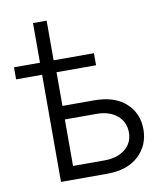

<svg xmlns="http://www.w3.org/2000/svg" viewBox="-82 -797 753 866"><g transform="rotate(-10 294.5 -364.0)"><path d="M8.3 -490.7V-545.9H127.4V-727.5H189.9V-545.9H374.5V-490.7H193.4V-336.4H338.4Q431.6 -336.4 483.2 -289.8Q534.7 -243.2 534.7 -169.4Q534.7 -96.2 483.2 -48.1Q431.6 0 338.4 0H127.4V-490.7ZM193.4 -274.4V-61.5H338.4Q396.5 -61.5 432.1 -90.3Q467.8 -119.1 467.8 -166.5Q467.8 -215.3 432.1 -244.9Q396.5 -274.4 338.4 -274.4Z"/></g></svg>

Font: Inter Light
Style: Regular
Weight: 300
Designer: Rasmus Andersson
Foundry: rsms
Version: Version 4.000;git-a52131595